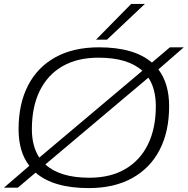

<svg xmlns="http://www.w3.org/2000/svg" viewBox="-27 -952 960 982"><path d="M427 10Q246 10 155 -69L64 8H-7L123 -104Q68 -175 68 -291Q68 -421 116.5 -515Q165 -609 257 -659.5Q349 -710 479 -710Q659 -710 750 -632L842 -710H913L783 -597Q838 -525 838 -409Q838 -279 789.5 -185.5Q741 -92 649 -41Q557 10 427 10ZM136 -291Q136 -204 174 -146L701 -590Q627 -657 477 -657Q369 -657 293 -613.5Q217 -570 176.5 -488Q136 -406 136 -291ZM430 -43Q538 -43 614 -87.5Q690 -132 730 -214Q770 -296 770 -409Q770 -497 732 -555L205 -111Q279 -43 430 -43ZM464 -749 644 -932H714L520 -749Z"/></svg>

Font: Georama Expanded Light
Style: Italic
Weight: 300
Width: 7
Italic angle: -9°
Designer: Jean-Baptiste Levee
Foundry: Production Type
Version: Version 1.000